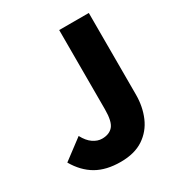

<svg xmlns="http://www.w3.org/2000/svg" viewBox="-178 -868 942 1005"><g transform="rotate(-30 293.0 -365.5)"><path d="M261 14Q174 14 115 -20Q56 -54 16 -123L137 -214Q157 -176 183.5 -158Q210 -140 237 -140Q281 -140 303.5 -166.5Q326 -193 326 -266V-745H505V-252Q505 -179 479 -118.5Q453 -58 399 -22Q345 14 261 14Z"/></g></svg>

Font: Noto Sans JP Thin Black
Style: Regular
Weight: 900
Version: Version 2.004-H2;hotconv 1.0.118;makeotfexe 2.5.65603